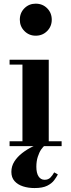

<svg xmlns="http://www.w3.org/2000/svg" viewBox="-20 -778 376 1022"><path d="M239.5 -460V-26H308V0H31V-26H99.5V-434H31V-460ZM170 -588Q134.5 -588 110 -612.8Q85.5 -637.5 85.5 -673Q85.5 -709.5 110 -734Q134.5 -758.5 170 -758.5Q206.5 -758.5 231 -734Q255.5 -709.5 255.5 -673Q255.5 -637.5 231 -612.8Q206.5 -588 170 -588ZM163.5 223Q130.5 223 102.5 214Q74.5 205 57.5 186Q40.5 167 40.5 137Q40.5 107 56.2 82Q72 57 98 36.8Q124 16.5 154.2 2Q184.5 -12.5 213 -21L220.5 -4.5Q210 1.5 199.2 17.5Q188.5 33.5 181 57Q173.5 80.5 173.5 109.5Q173.5 143 185.2 161Q197 179 217.5 179Q236.5 179 248 167.5Q259.5 156 268.5 139.5L288 150.5Q281 164.5 268.2 181.5Q255.5 198.5 231 210.8Q206.5 223 163.5 223Z"/></svg>

Font: Bodoni Moda 9pt
Style: Bold
Weight: 700
Designer: Owen Earl
Foundry: indestructible type
Version: Version 2.005